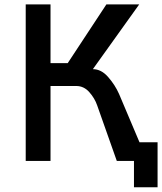

<svg xmlns="http://www.w3.org/2000/svg" viewBox="-20 -709 714 846"><path d="M674.3 -82V116.2H570.3V0H494.6L408.2 -244.6Q397.5 -275.9 373.5 -303Q349.6 -330.1 315.9 -330.1H202.6V0H93.3V-689.5H202.6V-430.7H278.3L448.7 -689.5H593.3L389.2 -404.3Q426.3 -404.3 456.5 -369.6Q486.8 -335 504.4 -295.4L594.7 -82Z"/></svg>

Font: Acari Sans SemiBold
Style: Regular
Weight: 600
Designer: Alfredo Marco Pradil and Stefan Peev
Foundry: Hanken Design Co.
Version: Version 1.045;January 11, 2019;FontCreator 11.5.0.2425 64-bi